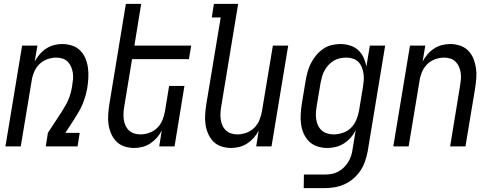

<svg xmlns="http://www.w3.org/2000/svg" viewBox="-20 -755 2540 990"><path d="M8 0 94 -520H173L159 -438Q170 -458 184.5 -475Q199 -492 218 -504.5Q237 -517 258.5 -522.5Q280 -528 301 -528Q327 -528 351.5 -520Q376 -512 393.5 -494.5Q411 -477 420.5 -454Q430 -431 433.5 -405.5Q437 -380 435.5 -353.5Q434 -327 430 -301Q426 -280 420 -259Q414 -238 405.5 -217.5Q397 -197 385.5 -177.5Q374 -158 362 -139L317 -70H391L380 0H216L227 -70L297 -177Q306 -192 316 -208.5Q326 -225 333 -242Q340 -259 344.5 -276Q349 -293 352 -311V-312Q355 -329 356.5 -346Q358 -363 355.5 -379.5Q353 -396 346.5 -411Q340 -426 329 -437Q318 -448 302.5 -453Q287 -458 270 -458Q247 -458 223.5 -449.5Q200 -441 182.5 -423.5Q165 -406 155.5 -383Q146 -360 143 -337L87 0Z M672 8Q646 8 621.5 0Q597 -8 580 -25.5Q563 -43 553 -66Q543 -89 539.5 -114.5Q536 -140 538 -166.5Q540 -193 544 -219L629 -735H708L673 -520H966L954 -450H661L621 -208Q618 -191 617 -174Q616 -157 618 -140.5Q620 -124 626.5 -109Q633 -94 644.5 -83Q656 -72 671.5 -67Q687 -62 704 -62Q727 -62 750.5 -70.5Q774 -79 791.5 -96.5Q809 -114 818 -137Q827 -160 831 -183L852 -312H931L880 0H801L814 -82Q804 -62 789 -45Q774 -28 755 -15.5Q736 -3 714.5 2.5Q693 8 672 8Z M1172 8Q1146 8 1121.5 0Q1097 -8 1080 -25.5Q1063 -43 1053 -66Q1043 -89 1039.5 -114.5Q1036 -140 1038 -166.5Q1040 -193 1044 -219L1118 -665H1072L1083 -735H1208L1121 -208Q1118 -191 1117 -174Q1116 -157 1118 -140.5Q1120 -124 1126.5 -109Q1133 -94 1144.5 -83Q1156 -72 1171.5 -67Q1187 -62 1204 -62Q1227 -62 1250.5 -70.5Q1274 -79 1291.5 -96.5Q1309 -114 1318 -137Q1327 -160 1331 -183L1387 -520H1466L1380 0H1301L1314 -82Q1304 -62 1289 -45Q1274 -28 1255 -15.5Q1236 -3 1214.5 2.5Q1193 8 1172 8Z M1546 215 1547 145H1655Q1672 145 1689.5 142Q1707 139 1723 130.5Q1739 122 1752.5 109Q1766 96 1775.5 80.5Q1785 65 1790.5 48Q1796 31 1798 14L1814 -83Q1804 -63 1788.5 -45.5Q1773 -28 1753.5 -15.5Q1734 -3 1711.5 2.5Q1689 8 1668 8Q1641 8 1616.5 0Q1592 -8 1574.5 -25Q1557 -42 1546.5 -65Q1536 -88 1532.5 -113.5Q1529 -139 1530.5 -166Q1532 -193 1536 -219L1556 -339Q1560 -362 1566 -384.5Q1572 -407 1583 -428.5Q1594 -450 1609.5 -469Q1625 -488 1645 -502Q1665 -516 1688 -522Q1711 -528 1734 -528Q1760 -528 1784.5 -520.5Q1809 -513 1826.5 -497Q1844 -481 1854.5 -458.5Q1865 -436 1869 -411L1887 -520H1966L1876 25Q1871 51 1862.5 76Q1854 101 1839 124Q1824 147 1802.5 165.5Q1781 184 1756.5 195Q1732 206 1706 210.5Q1680 215 1654 215ZM1700 -62Q1723 -62 1747.5 -70Q1772 -78 1789.5 -95.5Q1807 -113 1817 -136.5Q1827 -160 1831 -183L1851 -303Q1854 -321 1855.5 -339Q1857 -357 1854.5 -374Q1852 -391 1846 -407Q1840 -423 1828.5 -435Q1817 -447 1800.5 -452.5Q1784 -458 1766 -458Q1750 -458 1733 -454.5Q1716 -451 1701 -442Q1686 -433 1674 -420Q1662 -407 1653.5 -391.5Q1645 -376 1640.5 -360Q1636 -344 1633 -328L1613 -208Q1610 -191 1609 -173.5Q1608 -156 1610.5 -139.5Q1613 -123 1620 -108Q1627 -93 1639 -82.5Q1651 -72 1667 -67Q1683 -62 1700 -62Z M2008 0 2094 -520H2173L2159 -438Q2170 -458 2184.5 -475Q2199 -492 2218 -504.5Q2237 -517 2258.5 -522.5Q2280 -528 2301 -528Q2327 -528 2351.5 -520Q2376 -512 2393.5 -494.5Q2411 -477 2420.5 -454Q2430 -431 2434 -405.5Q2438 -380 2436 -353.5Q2434 -327 2430 -301L2380 0H2301L2352 -312Q2355 -329 2356.5 -346Q2358 -363 2355.5 -379.5Q2353 -396 2346.5 -411Q2340 -426 2329 -437Q2318 -448 2302.5 -453Q2287 -458 2270 -458Q2247 -458 2223.5 -449.5Q2200 -441 2182.5 -423.5Q2165 -406 2155.5 -383Q2146 -360 2143 -337L2087 0Z"/></svg>

Font: Iosevka Term Curly Oblique
Style: Regular
Weight: 400
Italic angle: -9°
Designer: Belleve Invis
Foundry: Belleve Invis
Version: Version 32.3.0